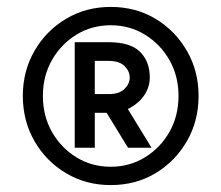

<svg xmlns="http://www.w3.org/2000/svg" viewBox="-20 -834 640 555"><path d="M300 -299Q229 -299 171.5 -333Q114 -367 80 -425.5Q46 -484 46 -557Q46 -629 80 -687.5Q114 -746 171.5 -780Q229 -814 300 -814Q372 -814 429 -780Q486 -746 520 -687.5Q554 -629 554 -557Q554 -484 520 -425.5Q486 -367 429 -333Q372 -299 300 -299ZM350 -407 268 -541H336L418 -407ZM300 -352Q355 -352 399.5 -379.5Q444 -407 470 -453Q496 -499 496 -557Q496 -614 470 -660Q444 -706 399.5 -733.5Q355 -761 300 -761Q245 -761 200.5 -733.5Q156 -706 130 -660Q104 -614 104 -557Q104 -499 130 -453Q156 -407 200.5 -379.5Q245 -352 300 -352ZM196 -407V-712H294Q357 -712 385 -684Q413 -656 413 -610Q413 -584 398.5 -561Q384 -538 357.5 -523Q331 -508 294 -508H222V-562H294Q325 -562 340 -577Q355 -592 355 -610Q355 -628 340 -643Q325 -658 294 -658H254V-407Z"/></svg>

Font: Victor Mono Thin ExtraLight
Style: Regular
Weight: 250
Monospace: yes
Version: Version 1.561;gftools[0.9.30]